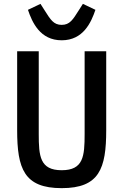

<svg xmlns="http://www.w3.org/2000/svg" viewBox="-20 -964 640 996"><path d="M69 -698V-289C69 -89 105 12 300 12C495 12 531 -89 531 -289V-698H419V-269C419 -154 413 -81 300 -81C187 -81 181 -154 181 -269V-698ZM300 -755C412 -755 453 -848 475 -913L410 -944L389 -911C358 -862 342 -835 300 -835C258 -835 242 -862 211 -911L190 -944L125 -913C147 -848 188 -755 300 -755Z"/></svg>

Font: IBM Plex Mono Medm
Style: Regular
Weight: 500
Monospace: yes
Designer: Mike Abbink, Paul van der Laan, Pieter van Rosmalen
Foundry: Bold Monday
Version: Version 2.004